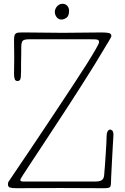

<svg xmlns="http://www.w3.org/2000/svg" viewBox="-20 -992 658 1012"><path d="M578 -281Q578 -280 577 -263.5Q576 -247 574.5 -221.5Q573 -196 571.5 -166.5Q570 -137 568.5 -109.5Q567 -82 566 -60.5Q565 -39 565 -31Q565 -8 557 -4Q549 0 529 0Q471 0 413 -0.5Q355 -1 297 -1Q239 -1 181.5 -0.5Q124 0 66 0Q44 0 33 -3.5Q22 -7 22 -19Q22 -24 22.5 -27.5Q23 -31 25.5 -35Q28 -39 32 -44.5Q36 -50 43 -61Q50 -72 74 -107Q98 -142 131.5 -192Q165 -242 205.5 -302.5Q246 -363 287 -425Q328 -487 367 -546Q406 -605 436 -652.5Q466 -700 484 -731.5Q502 -763 502 -769Q502 -774 501 -777Q500 -780 495.5 -782Q491 -784 481.5 -784.5Q472 -785 454 -785H134Q105 -785 98.5 -775.5Q92 -766 92 -742Q92 -734 92 -718Q92 -702 91.5 -684Q91 -666 91 -648.5Q91 -631 91 -620Q91 -583 87 -574Q83 -565 72 -565Q61 -565 57.5 -575.5Q54 -586 54 -601Q54 -624 54.5 -645.5Q55 -667 55 -690Q55 -713 54.5 -735Q54 -757 54 -780Q54 -795 56 -803.5Q58 -812 64 -816Q70 -820 80.5 -820.5Q91 -821 108 -821Q159 -821 209.5 -820Q260 -819 311 -819Q362 -819 413 -820Q464 -821 515 -821Q535 -821 551 -818.5Q567 -816 567 -802Q567 -799 562 -790Q557 -781 550.5 -770Q544 -759 538 -750Q532 -741 531 -738Q510 -702 480 -653.5Q450 -605 415 -550Q380 -495 342 -436.5Q304 -378 267.5 -322.5Q231 -267 198.5 -217.5Q166 -168 141 -130.5Q116 -93 101.5 -70Q87 -47 87 -45Q87 -39 91 -37Q95 -35 107 -35H469Q481 -35 491 -35.5Q501 -36 509.5 -39Q518 -42 523 -49Q528 -56 529 -69Q531 -89 533 -118Q535 -147 537 -177Q539 -207 540.5 -234Q542 -261 542 -276Q542 -291 547.5 -300Q553 -309 561 -309Q566 -309 572 -303.5Q578 -298 578 -281ZM269 -931Q269 -936 271.5 -943Q274 -950 279 -956.5Q284 -963 291.5 -967.5Q299 -972 310 -972Q324 -972 334 -962Q344 -952 344 -935Q344 -908 330.5 -898.5Q317 -889 303 -889Q289 -889 279 -901Q269 -913 269 -931Z"/></svg>

Font: Life Savers
Style: Regular
Weight: 400
Designer: Pablo Impallari, Rodrigo Fuenzalida, Brenda Gallo
Foundry: Pablo Impallari, Rodrigo Fuenzalida, Brenda Gallo
Version: Version 3.001; ttfautohint (v0.95) -l 8 -r 50 -G 200 -x 14 -